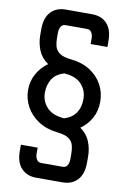

<svg xmlns="http://www.w3.org/2000/svg" viewBox="-107 -826 767 1146"><g transform="rotate(10 276.0 -253.5)"><path d="M195.8 256.3Q139.6 256.3 106 220.5Q72.3 184.6 72.3 116.7V78.1H173.8V111.8Q173.8 134.8 183.1 149.7Q192.4 164.6 210.9 164.6H340.8Q359.4 164.6 368.7 149.7Q377.9 134.8 377.9 111.3V78.1Q377.9 51.3 371.8 28.1Q365.7 4.9 343.8 -11.2Q321.8 -27.3 273.9 -32.2Q206.5 -39.6 158 -71.3Q109.4 -103 83.5 -150.4Q57.6 -197.8 57.6 -252Q57.6 -305.2 82.3 -349.6Q106.9 -394 148.9 -423.8Q106.9 -452.6 89.6 -495.6Q72.3 -538.6 72.3 -585.9V-623Q72.3 -691.4 106 -727.1Q139.6 -762.7 195.8 -762.7H356Q412.6 -762.7 446 -727.1Q479.5 -691.4 479.5 -623V-585.9H377.9V-618.2Q377.9 -641.1 368.7 -656Q359.4 -670.9 340.8 -670.9H210.9Q192.4 -670.9 183.1 -656Q173.8 -641.1 173.8 -617.7V-585.9Q173.8 -559.1 179.9 -535.9Q186 -512.7 208 -496.6Q230 -480.5 277.8 -475.6Q345.7 -468.8 394 -438Q442.4 -407.2 468.3 -359.9Q494.1 -312.5 494.1 -255.9Q494.1 -200.2 469.7 -156.2Q445.3 -112.3 403.8 -83.5Q445.3 -54.7 462.4 -11.7Q479.5 31.2 479.5 78.1V116.7Q479.5 184.6 445.8 220.5Q412.1 256.3 356 256.3ZM286.6 -123Q292 -122.6 297.9 -121.6Q346.2 -136.2 369.4 -170.4Q392.6 -204.6 392.6 -255.4Q392.6 -304.7 360.6 -341.6Q328.6 -378.4 265.1 -384.8Q259.8 -385.3 254.4 -386.2Q202.6 -370.6 180.9 -335.2Q159.2 -299.8 159.2 -252.4Q159.2 -203.6 191.2 -166.7Q223.1 -129.9 286.6 -123Z"/></g></svg>

Font: Kay Pho Du
Style: Bold
Weight: 700
Designer: Victor Gaultney, Khu Oo Reh
Foundry: SIL International
Version: Version 3.000